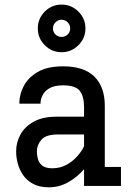

<svg xmlns="http://www.w3.org/2000/svg" viewBox="-20 -797 554 823"><path d="M244.1 -573.2Q201.7 -573.2 171.9 -603.3Q142.1 -633.3 142.1 -675.3Q142.1 -717.3 171.9 -747.3Q201.7 -777.3 244.1 -777.3Q286.1 -777.3 316.2 -747.3Q346.2 -717.3 346.2 -675.3Q346.2 -633.3 316.2 -603.3Q286.1 -573.2 244.1 -573.2ZM244.1 -638.7Q259.3 -638.7 270 -649.2Q280.8 -659.7 280.8 -675.3Q280.8 -690.4 270 -701.4Q259.3 -712.4 244.1 -712.4Q228.5 -712.4 217.8 -701.4Q207 -690.4 207 -675.3Q207 -659.7 217.8 -649.2Q228.5 -638.7 244.1 -638.7ZM190.4 5.9Q148.4 5.9 121.1 -9.3Q93.8 -24.4 78.1 -47.9Q62.5 -71.3 55.9 -97.2Q49.3 -123 49.3 -144.5V-150.4Q49.3 -186 67.4 -219.7Q85.4 -253.4 124 -275.1Q162.6 -296.9 223.6 -296.9H340.3V-337.9Q340.3 -384.3 321.8 -407.7Q303.2 -431.2 250.5 -431.2Q211.9 -431.2 190.9 -418.2Q169.9 -405.3 161.9 -387.7Q153.8 -370.1 153.8 -356V-352.5H63V-356Q63 -391.6 81.5 -427.7Q100.1 -463.9 141.4 -488.3Q182.6 -512.7 250.5 -512.7Q340.8 -512.7 385 -468.3Q429.2 -423.8 429.2 -343.8V-81.5H498.5V0H340.3V-71.8Q311.5 -38.1 272.7 -16.1Q233.9 5.9 190.4 5.9ZM229 -220.7Q176.8 -220.7 157.5 -198Q138.2 -175.3 138.2 -150.4V-145Q138.2 -132.3 142.3 -116Q146.5 -99.6 160.6 -87.6Q174.8 -75.7 204.6 -75.7Q237.3 -75.7 264.4 -90.3Q291.5 -105 311 -127Q330.6 -148.9 340.3 -170.4V-220.7Z"/></svg>

Font: Kay Pho Du SemiBold
Style: Regular
Weight: 600
Designer: Victor Gaultney, Khu Oo Reh
Foundry: SIL International
Version: Version 3.000